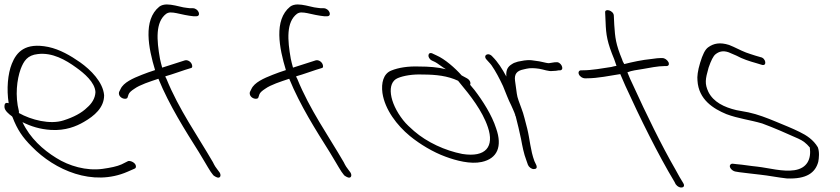

<svg xmlns="http://www.w3.org/2000/svg" viewBox="-119 -766 3775 863"><path d="M-99 -287C-100 -270 -79 -253 -65 -243L-63 -240C-41 -183 -18 -149 24 -107C127 -1 298 74 454 6L486 -8C491 -10 492 -14 492 -18C492 -34 468 -45 457 -42L427 -27C407 -18 378 -12 342 -7C269 3 191 -20 134 -56C74 -93 16 -145 -18 -217C20 -198 61 -185 110 -182C175 -178 224 -198 258 -218C305 -245 349 -282 349 -338C344 -397 289 -452 241 -486C198 -516 150 -544 98 -555C-6 -576 -45 -532 -66 -479C-84 -434 -90 -366 -80 -302C-97 -308 -99 -296 -99 -287ZM-34 -258V-266C-52 -336 -43 -409 -26 -456C-12 -492 4 -518 51 -523C116 -531 176 -497 224 -462C259 -437 308 -396 310 -352C309 -324 293 -300 273 -283C248 -258 211 -239 167 -225C106 -205 21 -227 -34 -258Z M443 -322C448 -322 453 -324 454 -327L459 -342C462 -350 471 -358 485 -367C510 -385 554 -399 593 -412C642 -292 714 -179 775 -82C792 -55 813 -17 828 6L837 18C840 23 845 26 851 29C871 40 877 23 868 9L859 -3C853 -10 845 -22 838 -37C769 -156 685 -274 629 -412C627 -415 625 -419 624 -423C657 -432 696 -447 713 -452L739 -460C744 -461 745 -464 745 -468C745 -484 728 -498 713 -495L688 -487C671 -482 643 -473 610 -462C606 -475 603 -489 600 -502C585 -586 579 -667 628 -704C634 -708 641 -710 647 -710C655 -710 665 -709 674 -707C695 -702 728 -695 750 -693H764C774 -693 778 -701 774 -711C770 -721 759 -729 748 -729H735C727 -730 716 -731 705 -733C682 -738 654 -746 631 -746C619 -746 606 -743 597 -736C523 -676 548 -550 578 -451C557 -444 536 -437 519 -430C478 -414 436 -395 423 -366L416 -352C412 -334 429 -322 443 -322Z M1031 -322C1036 -322 1041 -324 1042 -327L1047 -342C1050 -350 1059 -358 1073 -367C1098 -385 1142 -399 1181 -412C1230 -292 1302 -179 1363 -82C1380 -55 1401 -17 1416 6L1425 18C1428 23 1433 26 1439 29C1459 40 1465 23 1456 9L1447 -3C1441 -10 1433 -22 1426 -37C1357 -156 1273 -274 1217 -412C1215 -415 1213 -419 1212 -423C1245 -432 1284 -447 1301 -452L1327 -460C1332 -461 1333 -464 1333 -468C1333 -484 1316 -498 1301 -495L1276 -487C1259 -482 1231 -473 1198 -462C1194 -475 1191 -489 1188 -502C1173 -586 1167 -667 1216 -704C1222 -708 1229 -710 1235 -710C1243 -710 1253 -709 1262 -707C1283 -702 1316 -695 1338 -693H1352C1362 -693 1366 -701 1362 -711C1358 -721 1347 -729 1336 -729H1323C1315 -730 1304 -731 1293 -733C1270 -738 1242 -746 1219 -746C1207 -746 1194 -743 1185 -736C1111 -676 1136 -550 1166 -451C1145 -444 1124 -437 1107 -430C1066 -414 1024 -395 1011 -366L1004 -352C1000 -334 1017 -322 1031 -322Z M1600 -348C1611 -273 1666 -202 1723 -155C1768 -118 1828 -82 1883 -62C1931 -44 1996 -27 2046 -38C2116 -53 2140 -107 2111 -189C2092 -249 2050 -314 2014 -361L1994 -385C1998 -393 1994 -406 1980 -414L1956 -427C1927 -460 1880 -501 1843 -517L1828 -524C1804 -538 1798 -507 1822 -494L1837 -487C1847 -482 1868 -465 1885 -455C1848 -464 1808 -467 1766 -467C1715 -469 1672 -462 1640 -449C1604 -435 1594 -393 1600 -348ZM1693 -226C1630 -306 1618 -394 1669 -415C1695 -426 1737 -433 1781 -431C1841 -431 1893 -425 1940 -403L1948 -393C1993 -339 2049 -269 2074 -194C2103 -108 2066 -57 1959 -74C1882 -89 1801 -126 1742 -177C1725 -192 1707 -208 1693 -226Z M2254 -25C2258 -15 2270 -6 2280 -6C2292 -6 2296 -12 2292 -23L2283 -42C2265 -91 2263 -138 2251 -187C2242 -219 2236 -251 2224 -281C2216 -303 2206 -327 2204 -345C2201 -364 2199 -384 2196 -403C2192 -433 2204 -448 2234 -454L2247 -457C2263 -461 2284 -460 2304 -457C2324 -454 2347 -444 2365 -447C2374 -447 2386 -448 2393 -450H2400C2420 -454 2401 -491 2380 -486H2374C2364 -484 2358 -484 2348 -482C2344 -482 2338 -483 2334 -484L2316 -488C2309 -490 2300 -491 2293 -492L2272 -495C2247 -498 2226 -492 2209 -489L2191 -483C2186 -480 2180 -477 2175 -473C2160 -461 2155 -446 2157 -422C2138 -457 2119 -487 2095 -511C2076 -534 2049 -517 2069 -497C2076 -488 2081 -485 2090 -473C2109 -446 2126 -413 2142 -379C2155 -348 2165 -319 2179 -292L2187 -274C2191 -266 2194 -257 2197 -249C2196 -247 2198 -245 2199 -243C2208 -209 2216 -174 2223 -141C2229 -109 2235 -76 2247 -45Z M2483 -432C2487 -422 2500 -414 2509 -414H2517C2571 -414 2621 -426 2669 -433C2676 -416 2684 -399 2692 -380C2758 -235 2839 -71 2913 52L2918 62C2935 86 2966 79 2952 57L2946 47C2941 40 2932 23 2917 -4C2855 -111 2784 -257 2728 -380C2718 -401 2708 -422 2701 -441C2720 -449 2747 -452 2771 -456C2799 -461 2839 -469 2867 -469H2876C2886 -469 2890 -476 2886 -486C2880 -497 2869 -505 2858 -505H2849C2843 -505 2829 -504 2810 -501C2768 -497 2722 -487 2687 -478C2683 -485 2679 -491 2678 -497C2648 -569 2646 -597 2642 -654L2640 -696C2639 -719 2599 -730 2601 -710L2603 -667C2605 -609 2610 -576 2642 -499C2645 -490 2649 -480 2652 -470C2643 -469 2638 -467 2629 -465C2589 -459 2542 -450 2500 -450H2493C2483 -450 2479 -441 2483 -432Z M3164 -26C3155 -17 3170 2 3186 5L3204 8C3234 11 3264 16 3297 19C3335 23 3379 32 3417 36C3507 40 3546 10 3559 -39C3562 -55 3565 -83 3557 -104C3537 -138 3506 -158 3475 -173C3443 -189 3405 -204 3369 -219C3328 -236 3287 -252 3245 -261L3191 -271C3136 -284 3088 -307 3065 -353C3048 -390 3051 -409 3066 -462C3077 -494 3087 -514 3097 -522C3112 -534 3130 -540 3156 -531L3191 -516C3218 -501 3249 -491 3281 -482L3304 -475C3330 -466 3324 -505 3300 -509L3276 -516C3261 -521 3247 -525 3234 -530C3208 -540 3184 -554 3158 -564C3117 -577 3089 -571 3065 -554C3050 -544 3039 -520 3028 -484C3017 -448 3014 -421 3016 -404C3021 -318 3088 -277 3146 -253C3199 -233 3253 -227 3307 -211C3359 -192 3420 -165 3469 -143C3491 -133 3504 -123 3521 -103C3528 -51 3509 -10 3452 -1C3399 7 3337 -11 3285 -17C3253 -20 3220 -26 3193 -28L3176 -30C3171 -31 3166 -29 3164 -26Z"/></svg>

Font: Stray Cat
Style: OpSuObl
Weight: 400
Version: Version 1.0